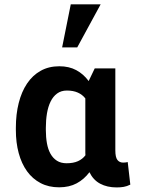

<svg xmlns="http://www.w3.org/2000/svg" viewBox="-20 -838 640 869"><path d="M502 -528.3V-157.7Q502 -126 511.5 -114Q521 -102.1 537.1 -102.1Q549.3 -102.1 558.1 -104.5L569.8 -2.4Q554.2 5.4 539.8 7.8Q525.4 10.3 508.3 10.3Q464.8 10.3 433.3 -6.6Q401.9 -23.4 384.8 -58.6Q360.8 -26.4 327.1 -8.3Q293.5 9.8 247.6 9.8Q200.2 9.8 163.8 -9.3Q127.4 -28.3 102.5 -62.7Q77.6 -97.2 64.7 -144.8Q51.8 -192.4 51.8 -249.5V-259.8Q51.8 -320.8 64.7 -371.8Q77.6 -422.9 102.5 -460Q127.4 -497.1 164.1 -517.6Q200.7 -538.1 248.5 -538.1Q292.5 -538.1 325.2 -520.5Q357.9 -502.9 381.3 -471.2L408.7 -528.3ZM187.5 -249.5Q187.5 -217.3 192.4 -189.7Q197.3 -162.1 208.5 -142.1Q219.7 -122.1 237.5 -110.6Q255.4 -99.1 281.7 -99.1Q312 -99.1 333 -108.6Q354 -118.2 366.7 -135.3Q366.2 -140.6 366.2 -146.2Q366.2 -151.9 366.2 -157.7V-392.6Q353 -409.7 332.3 -418.9Q311.5 -428.2 282.7 -428.2Q256.8 -428.2 238.5 -414.8Q220.2 -401.4 209 -378.4Q197.8 -355.5 192.6 -325Q187.5 -294.4 187.5 -259.8ZM300.3 -818.4H435.5L329.6 -623.5H261.2Z"/></svg>

Font: Roboto Mono
Style: Bold
Weight: 700
Designer: Google
Version: Version 2.000985; 2015; ttfautohint (v1.3)